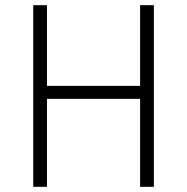

<svg xmlns="http://www.w3.org/2000/svg" viewBox="-20 -720 720 740"><path d="M520 -339H161V0H108V-700H161V-389H520V-700H573V0H520Z"/></svg>

Font: Overpass ExtraLight
Style: Regular
Weight: 200
Designer: Delve Withrington, Thomas Jockin
Foundry: Delve Fonts
Version: Version 3.000;DELV;Overpass